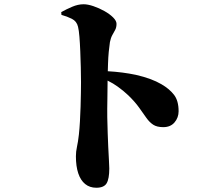

<svg xmlns="http://www.w3.org/2000/svg" viewBox="-20 -826 1040 903"><path d="M268 -769Q291 -782 319 -794Q347 -806 373 -806Q393 -806 419.5 -797Q446 -788 471 -774Q496 -760 512 -744Q528 -728 528 -714Q528 -697 521.5 -685Q515 -673 508 -660.5Q501 -648 497 -628Q494 -608 491.5 -582.5Q489 -557 488 -525Q487 -509 487 -491Q557 -487 619 -474Q693 -457 739 -430Q777 -408 798.5 -380Q820 -352 820 -303Q820 -273 801 -250.5Q782 -228 748 -228Q718 -228 700.5 -239.5Q683 -251 668.5 -271.5Q654 -292 634.5 -319.5Q615 -347 583 -378Q561 -399 533 -419Q514 -433 486 -447Q485 -401 485 -359Q484 -314 484.5 -274Q485 -234 486.5 -200Q488 -166 489 -137Q491 -96 492.5 -69.5Q494 -43 494 -34Q494 15 481.5 36Q469 57 433 57Q402 57 380.5 39.5Q359 22 348 -11Q337 -44 337 -91Q337 -113 342 -135.5Q347 -158 351 -193Q354 -221 356 -255.5Q358 -290 359 -325Q360 -360 360.5 -390Q361 -420 361 -439Q361 -471 360 -509.5Q359 -548 357.5 -585.5Q356 -623 353.5 -653.5Q351 -684 347 -700Q341 -726 318 -737.5Q295 -749 269 -756Z"/></svg>

Font: Early Summer Mincho Heavy
Style: Regular
Weight: 900
Designer: GuiWonder
Version: Version 1.002